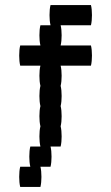

<svg xmlns="http://www.w3.org/2000/svg" viewBox="-20 -580 440 760"><path d="M340 -400Q344 -384 344 -360Q344 -337 340 -320H220Q224 -304 224 -280Q224 -257 220 -240Q224 -224 224 -200Q224 -177 220 -160Q224 -144 224 -120Q224 -97 220 -80Q224 -64 224 -40Q224 -17 220 0H180Q184 16 184 40Q184 63 180 80H140Q144 96 144 120Q144 143 140 160H60Q56 143 56 120Q56 96 60 80H100Q96 63 96 40Q96 16 100 0H140Q136 -17 136 -40Q136 -64 140 -80Q136 -97 136 -120Q136 -144 140 -160Q136 -177 136 -200Q136 -224 140 -240Q136 -257 136 -280Q136 -304 140 -320H60Q56 -337 56 -360Q56 -384 60 -400H140Q136 -417 136 -440Q136 -464 140 -480H180Q176 -497 176 -520Q176 -544 180 -560H340Q344 -544 344 -520Q344 -497 340 -480H220Q224 -464 224 -440Q224 -417 220 -400Z"/></svg>

Font: VT323
Style: Regular
Weight: 400
Monospace: yes
Designer: Peter Hull
Version: Version 2.000